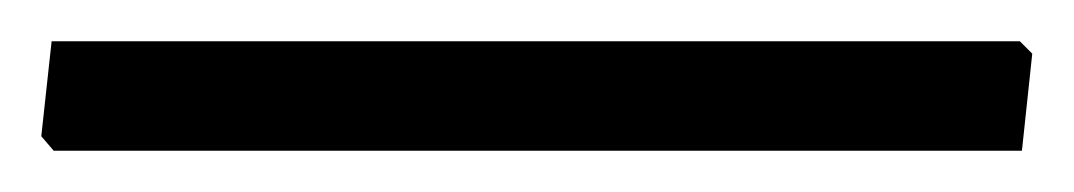

<svg xmlns="http://www.w3.org/2000/svg" viewBox="-35 68 520 93"><path d="M460 141 465 94 459 88H-10L-15 134L-9 141Z"/></svg>

Font: Alegreya Sans
Style: Regular
Weight: 400
Designer: Juan Pablo del Peral
Foundry: Huerta Tipografica
Version: Version 1.000;PS 001.000;hotconv 1.0.70;makeotf.lib2.5.58329